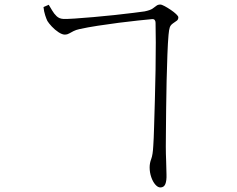

<svg xmlns="http://www.w3.org/2000/svg" viewBox="-20 -777 1040 843"><path d="M663 -677Q663 -685 659 -689.5Q655 -694 647 -693Q626 -691 587 -687Q548 -683 501.5 -677Q455 -671 409.5 -664Q364 -657 328 -649Q314 -646 303 -640.5Q292 -635 283.5 -630Q275 -625 265 -625Q253 -625 237 -635.5Q221 -646 207.5 -660.5Q194 -675 188 -685Q184 -693 178.5 -709.5Q173 -726 171 -746L194 -756Q201 -745 209 -731Q217 -717 228.5 -706Q240 -695 257 -694Q271 -693 307.5 -695.5Q344 -698 390.5 -702Q437 -706 483.5 -711Q530 -716 565.5 -720.5Q601 -725 615 -727Q639 -732 649.5 -739Q660 -746 666.5 -751.5Q673 -757 684 -757Q690 -757 703 -750Q716 -743 730 -733.5Q744 -724 753.5 -715Q763 -706 763 -701Q763 -691 756 -686Q749 -681 739 -674Q729 -667 725.5 -657Q722 -647 720 -624Q717 -591 715 -537Q713 -483 711.5 -421Q710 -359 709.5 -300Q709 -241 708.5 -196Q708 -151 708 -134Q708 -103 709.5 -69.5Q711 -36 711 -11Q712 16 706 31Q700 46 684 46Q673 46 662 33.5Q651 21 644 0.5Q637 -20 637 -42Q637 -61 644 -79Q651 -97 653 -137Q655 -165 656.5 -218.5Q658 -272 660 -338Q662 -404 663 -470Q664 -536 664 -591Q664 -646 663 -677Z"/></svg>

Font: Source Han Serif JP VF
Style: Regular
Weight: 250
Designer: Ryoko NISHIZUKA 西塚涼子 (kana & ideographs); Frank Grießhammer (Latin, Greek & Cyrillic); Wenlong ZHANG 张文龙 (bopomofo); San
Foundry: Adobe
Version: Version 2.001;hotconv 1.1.0;makeotfexe 2.6.0